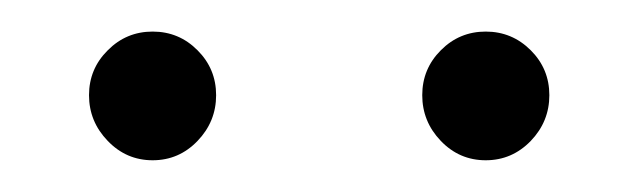

<svg xmlns="http://www.w3.org/2000/svg" viewBox="-20 -663 397 121"><path d="M47.9 -631.3Q59.6 -643.1 76.2 -643.1Q92.8 -643.1 104.5 -631.3Q116.2 -619.6 116.2 -603Q116.2 -586.4 104.5 -574.2Q92.8 -562 76.2 -562Q59.6 -562 47.9 -574.2Q36.1 -586.4 36.1 -603Q36.1 -619.6 47.9 -631.3ZM257.8 -631.3Q269.5 -643.1 286.1 -643.1Q302.7 -643.1 314.5 -631.3Q326.2 -619.6 326.2 -603Q326.2 -586.4 314.5 -574.2Q302.7 -562 286.1 -562Q269.5 -562 257.8 -574.2Q246.1 -586.4 246.1 -603Q246.1 -619.6 257.8 -631.3Z"/></svg>

Font: Rawengulk
Style: Demibold
Weight: 600
Version: Version 0.92